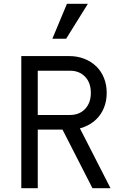

<svg xmlns="http://www.w3.org/2000/svg" viewBox="-20 -997 640 1017"><path d="M180 -388V-622.4H350.8Q400.5 -622.4 430.8 -590.5Q461.2 -558.5 461.2 -505.2Q461.2 -452 430.8 -420Q400.5 -388 350.8 -388ZM92.8 0H180V-310.4H329.2L291.8 -348.2L469.8 0H565.4L387.4 -348.2L345.8 -310.4Q390 -310.4 426.6 -324.8Q463.2 -339.2 489.6 -364.7Q516.1 -390.2 530.6 -426.1Q545.2 -462 545.2 -505.2Q545.2 -548.4 530.6 -584.3Q516.1 -620.2 489.6 -645.7Q463.2 -671.2 426.6 -685.6Q390 -700 345.8 -700H92.8ZM445.6 -977H334.6L257.4 -792H330.4Z"/></svg>

Font: CommitMonoV143 ExtLt
Style: Regular
Weight: 200
Monospace: yes
Designer: Eigil Nikolajsen
Foundry: Eigil Nikolajsen
Version: Version 1.143